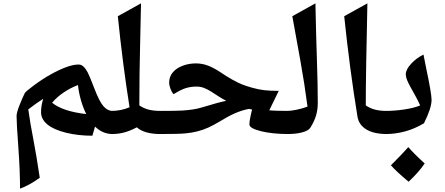

<svg xmlns="http://www.w3.org/2000/svg" viewBox="-20 -800 2687 1160"><path d="M538.1 20Q452.1 20 378.2 1.7Q304.2 -16.6 266.1 -48.3Q228 -80.1 228 -122.1Q228 -161.6 241.2 -203.1Q206.1 -181.6 150.9 -139.2Q162.1 -56.6 181.6 42.5Q200.2 139.6 220.2 273.9Q159.2 318.4 101.1 339.8Q101.1 232.4 90.8 89.4Q80.1 -53.7 80.1 -99.1Q80.1 -118.7 96.9 -162.1Q113.8 -205.6 129.9 -237.8Q134.3 -246.6 184.1 -283.7Q233.9 -320.8 283.7 -348.9Q333.5 -377 377.7 -393.6Q421.9 -410.2 455.1 -410.2Q471.2 -410.2 484.4 -397.7Q497.6 -385.3 509.3 -363.5Q521 -341.8 548.3 -270Q579.6 -187.5 604.7 -158.7Q629.9 -129.9 660.2 -129.9Q672.9 -129.9 672.9 -118.2V-2.9Q672.9 9.8 660.2 9.8Q600.1 9.8 554.2 -35.2ZM294.9 -179.2Q359.4 -127 501 -110.8Q482.4 -147.9 469 -194.8Q455.6 -241.7 451.2 -286.1Q408.2 -270.5 365.2 -241.7Q322.3 -212.9 294.9 -179.2Z M652.8 9.8Q643.1 9.8 643.1 0V-120.1Q643.1 -129.9 652.8 -129.9Q710.9 -129.9 762.7 -151.9Q721.2 -412.6 691.9 -702.1L832 -779.8L827.1 -557.6Q821.8 -352.5 821.8 -163.1Q849.6 -144.5 879.6 -137.2Q909.7 -129.9 950.7 -129.9Q960.9 -129.9 960.9 -120.1V0Q960.9 9.8 950.7 9.8Q851.6 9.8 806.6 -30.8Q765.1 -8.8 729.7 0.5Q694.3 9.8 652.8 9.8Z M940.9 9.8Q931.2 9.8 931.2 0V-120.1Q931.2 -129.9 940.9 -129.9Q1045.4 -129.9 1080.8 -132.1Q1116.2 -134.3 1146.2 -138.9Q1176.3 -143.6 1203.1 -151.9Q1296.4 -180.7 1346.7 -190.9Q1317.9 -206.1 1295.2 -221.2Q1272.5 -236.3 1252.2 -248.8Q1231.9 -261.2 1211.7 -269Q1191.4 -276.9 1168 -276.9Q1133.3 -276.9 1104 -268.1Q1074.7 -259.3 1028.8 -231Q1018.6 -241.2 1010.3 -262.5Q1002 -283.7 1002 -301.8Q1002 -335.9 1023.2 -361.8Q1044.4 -387.7 1082.3 -402.3Q1120.1 -417 1164.1 -417Q1200.7 -417 1236.1 -403.8Q1271.5 -390.6 1314.5 -361.8Q1352.5 -335.9 1385.3 -317.9Q1418 -299.8 1442.4 -290Q1466.8 -280.3 1505.1 -269.5Q1543.5 -258.8 1578.6 -254.9Q1613.8 -251 1664.1 -251L1606.9 -133.8Q1636.2 -129.9 1724.1 -129.9Q1733.9 -129.9 1733.9 -120.1V0Q1733.9 9.8 1724.1 9.8Q1624.5 9.8 1555.7 -7.6Q1486.8 -24.9 1486.8 -47.9Q1486.8 -73.7 1502.9 -138.2L1483.9 -142.1Q1440.4 -133.8 1398.2 -115Q1356 -96.2 1307.1 -65.9Q1270 -43.5 1238.5 -29.3Q1207 -15.1 1173.8 -6.6Q1140.6 2 1100.3 5.9Q1060.1 9.8 940.9 9.8Z M1837.9 -155.8Q1819.3 -297.9 1794.7 -433.8Q1770 -569.8 1746.1 -702.1L1885.7 -779.8Q1889.6 -585.4 1894.8 -435.1Q1899.9 -284.7 1899.9 -176.8Q1899.9 -137.7 1889.2 -101.3Q1878.4 -64.9 1854 -26.9Q1842.8 -10.3 1805.7 -0.2Q1768.6 9.8 1713.9 9.8Q1704.1 9.8 1704.1 0V-120.1Q1704.1 -129.9 1713.9 -129.9Q1737.8 -129.9 1771.7 -137Q1805.7 -144 1837.9 -155.8Z M2199.7 -779.8Q2189.9 -350.1 2189.9 -163.1Q2215.8 -145.5 2245.6 -137.7Q2275.4 -129.9 2318.8 -129.9Q2328.6 -129.9 2328.6 -120.1V0Q2328.6 9.8 2318.8 9.8Q2239.3 9.8 2193.6 -17.8Q2147.9 -45.4 2139.6 -96.2Q2092.3 -386.7 2059.6 -702.1Z M2308.6 9.8Q2298.8 9.8 2298.8 0V-120.1Q2298.8 -129.9 2308.6 -129.9Q2365.7 -129.9 2424.3 -138.9Q2482.9 -147.9 2518.6 -163.1Q2502.9 -197.3 2487.3 -225.1Q2471.7 -252.9 2459.2 -275.6Q2446.8 -298.3 2439.2 -316.9Q2431.6 -335.4 2431.6 -351.1Q2431.6 -379.9 2463.9 -414.8Q2496.1 -449.7 2538.6 -470.2L2553.7 -393.6Q2587.4 -234.4 2587.4 -196.8Q2587.4 -147 2541.5 -55.2Q2432.6 9.8 2308.6 9.8ZM2545.9 187.5Q2510.3 240.2 2448.7 297.9Q2375.5 237.3 2341.8 198.7Q2412.6 127.9 2446.8 88.9Q2487.3 134.8 2545.9 187.5Z"/></svg>

Font: Sahl Naskh
Style: Bold
Weight: 700
Designer: Pascal Zoghbi
Version: Version 1.001